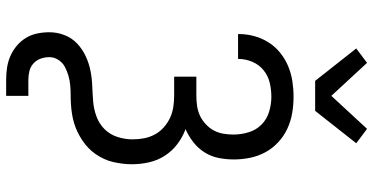

<svg xmlns="http://www.w3.org/2000/svg" viewBox="-322 -706 1243 640"><g transform="rotate(90 300.0 -386.5)"><path d="M250 -815 142 -952 190 -988 300 -869 410 -988 458 -952 350 -815ZM247 215Q226 215 206 212Q186 209 167.5 201Q149 193 133 179.5Q117 166 106.5 148.5Q96 131 92 111Q88 91 88 71Q88 45 97.5 20.5Q107 -4 125.5 -21.5Q144 -39 167.5 -50Q191 -61 216 -66Q241 -71 267 -72Q293 -73 318.5 -75Q344 -77 368.5 -86Q393 -95 411 -113Q429 -131 437 -156Q445 -181 445 -206Q445 -226 441.5 -244.5Q438 -263 429 -280Q420 -297 405.5 -310Q391 -323 374 -331Q357 -339 338 -342Q319 -345 300 -345H236V-419H300Q317 -419 334 -421.5Q351 -424 366 -431Q381 -438 394 -450Q407 -462 415 -476.5Q423 -491 426 -508Q429 -525 429 -542Q429 -568 421.5 -593Q414 -618 396 -636Q378 -654 353 -661.5Q328 -669 303 -669Q279 -669 256 -663.5Q233 -658 214.5 -643Q196 -628 186.5 -605.5Q177 -583 177 -560V-558H94V-561Q94 -587 101 -612.5Q108 -638 122 -660Q136 -682 156.5 -698.5Q177 -715 201 -725Q225 -735 251 -739Q277 -743 303 -743Q330 -743 357 -738.5Q384 -734 409 -722.5Q434 -711 454.5 -692Q475 -673 488 -649Q501 -625 506.5 -598Q512 -571 512 -544Q512 -518 507 -493Q502 -468 488.5 -446.5Q475 -425 454.5 -409Q434 -393 411 -383Q438 -373 461 -355.5Q484 -338 499.5 -314Q515 -290 521.5 -261.5Q528 -233 528 -204Q528 -188 526 -172.5Q524 -157 520.5 -141.5Q517 -126 510 -111Q503 -96 494 -83Q485 -70 473.5 -59Q462 -48 448.5 -39Q435 -30 420.5 -23Q406 -16 391 -11.5Q376 -7 360 -4.5Q344 -2 328 -1Q312 0 296 0Q280 0 264 1.5Q248 3 232.5 7.5Q217 12 203 19.5Q189 27 180 41Q171 55 171 71Q171 86 176 100Q181 114 192 124Q203 134 217.5 137.5Q232 141 247 141H300V215Z"/></g></svg>

Font: Nova Nerd Font
Style: Regular
Weight: 400
Designer: Belleve Invis
Foundry: Belleve Invis
Version: Version 24.1.4; ttfautohint (v1.8.4);Nerd Fonts 3.1.1